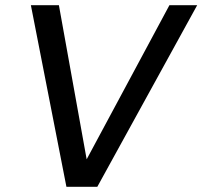

<svg xmlns="http://www.w3.org/2000/svg" viewBox="-20 -720 780 740"><path d="M236 0 99 -700H207L314 -106L633 -700H740L355 0Z"/></svg>

Font: DM Sans 17pt Medium
Style: Italic
Weight: 500
Italic angle: -10°
Version: Version 4.004;gftools[0.9.30]